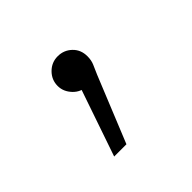

<svg xmlns="http://www.w3.org/2000/svg" viewBox="-65 -127 310 310"><g transform="rotate(-45 90.0 28.5)"><path d="M94 7Q78 7 68 -3.5Q58 -14 58 -27Q58 -41 68 -51Q78 -61 92 -61Q106 -61 116 -51.5Q126 -42 126 -27Q126 -18 123 -11Q120 -4 116 5L70 118H42L87 -13Z"/></g></svg>

Font: Alexandria ExtraLight
Style: Regular
Weight: 250
Designer: Mohamed Gaber
Foundry: Kief Type Foundry
Version: Version 5.100